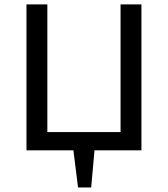

<svg xmlns="http://www.w3.org/2000/svg" viewBox="-20 -682 762 871"><path d="M194.8 -662.1V-83H526.9V-662.1H621.6V0H408.7L393.6 168.5H334L313 0H100.1V-662.1Z"/></svg>

Font: PT Astra Sans
Style: Regular
Weight: 400
Designer: A.Korolkova, I. Chaeva
Foundry: ParaType Ltd
Version: Version 1.001; ttfautohint (v1.6)